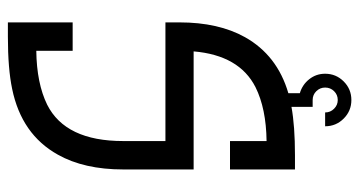

<svg xmlns="http://www.w3.org/2000/svg" viewBox="-230 -530 902 482"><g transform="rotate(-90 221.0 -289.0)"><path d="M193.8 44.9V-8.3Q145.5 0.5 72.3 0.5H36.6V-162.6H107.9V-70.8Q189.5 -71.8 243.2 -98.6Q323.2 -139.2 333 -253.9H36.6V-430.7Q36.6 -528.8 73.7 -594.7Q124.5 -686 238.8 -709.5Q289.6 -720.2 370.1 -720.2H405.8V-557.6H334.5V-648.9Q252.9 -647.9 199.2 -621.6Q107.9 -575.7 107.9 -430.7V-324.7H405.8V-289.6Q405.8 -191.4 368.7 -125Q323.2 -43.9 228 -16.1V12.7Q249.5 19 263.2 36.4Q276.9 53.7 276.9 76.2Q276.9 103.5 257.6 122.8Q238.3 142.1 210.9 142.1Q183.6 142.1 164.3 122.8Q145 103.5 145 76.2H179.7Q179.7 89.4 189 98.6Q198.2 107.9 210.9 107.9Q224.1 107.9 233.2 98.6Q242.2 89.4 242.2 76.2Q242.2 63.5 233.2 54.2Q224.1 44.9 210.9 44.9Z"/></g></svg>

Font: Greenwashing Machine
Style: Regular
Weight: 400
Designer: Tup Wanders
Foundry: Free font, DO NOT SELL
Version: Version 1.00;August 10, 2023;FontCreator 11.5.0.2430 64-bit